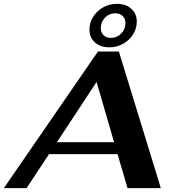

<svg xmlns="http://www.w3.org/2000/svg" viewBox="-50 -978 912 998"><path d="M561 -177H205L88 0H-30L459 -710H568L786 0H613ZM543 -239 452 -552 246 -239ZM415 -824Q415 -860 434.5 -891Q454 -922 486.5 -940Q519 -958 558 -958Q604 -958 632.5 -932.5Q661 -907 661 -866Q661 -830 641.5 -799Q622 -768 589 -750Q556 -732 518 -732Q472 -732 443.5 -757.5Q415 -783 415 -824ZM602 -858Q602 -881 587.5 -895Q573 -909 549 -909Q518 -909 496 -886.5Q474 -864 474 -832Q474 -809 488.5 -795Q503 -781 527 -781Q558 -781 580 -803.5Q602 -826 602 -858Z"/></svg>

Font: Fahkwang
Style: Bold Italic
Weight: 700
Italic angle: -10°
Designer: Suppakit Chalermlarp | Katatrad Co.,Ltd.
Foundry: Cadson Demak Co.,Ltd.
Version: Version 1.000; ttfautohint (v1.6)